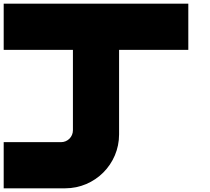

<svg xmlns="http://www.w3.org/2000/svg" viewBox="-20 -820 1140 1040"><path d="M0 -550H375V-114.2C375 -78.7 346.3 -50 310.8 -50H0V200H333.3C494.3 200 625 69.3 625 -91.7V-550H1000V-800H0Z"/></svg>

Font: Kubos
Style: Regular
Weight: 400
Version: Version 001.000